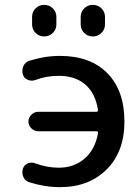

<svg xmlns="http://www.w3.org/2000/svg" viewBox="-20 -760 564 790"><path d="M312 -690Q312 -711 326.5 -725.5Q341 -740 362 -740Q383 -740 397.5 -725.5Q412 -711 412 -690V-660Q412 -639 397.5 -624.5Q383 -610 362 -610Q341 -610 326.5 -624.5Q312 -639 312 -660ZM112 -690Q112 -711 126.5 -725.5Q141 -740 162 -740Q183 -740 197.5 -725.5Q212 -711 212 -690V-660Q212 -639 197.5 -624.5Q183 -610 162 -610Q141 -610 126.5 -624.5Q112 -639 112 -660ZM126 -431Q110 -425 94.5 -431.5Q79 -438 74 -454Q69 -472 76.5 -488.5Q84 -505 101 -510Q164 -530 227 -530Q352 -530 422 -458.5Q492 -387 492 -260Q492 -136 419 -63Q346 10 227 10Q164 10 101 -10Q84 -15 76.5 -31Q69 -47 74 -65Q79 -81 94 -87.5Q109 -94 125 -88Q173 -70 222 -70Q284 -70 327.5 -107Q371 -144 383 -211Q385 -220 376 -220H137Q121 -220 109 -232Q97 -244 97 -260Q97 -276 109 -288Q121 -300 137 -300H376Q385 -300 383 -309Q372 -377 330.5 -412.5Q289 -448 222 -448Q171 -448 126 -431Z"/></svg>

Font: Rounded Mplus 1c Medium
Style: Regular
Weight: 500
Version: Version 1.059.20150529